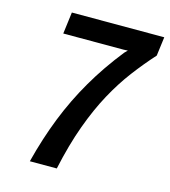

<svg xmlns="http://www.w3.org/2000/svg" viewBox="-106 -786 769 871"><g transform="rotate(15 279.0 -350.5)"><path d="M114.5 0Q143.5 -114 183 -213.8Q222.5 -313.5 275.8 -405Q329 -496.5 400.5 -586.5L414 -600L394 -599H111L124 -701H558L546.5 -612Q499 -559.5 455 -501.2Q411 -443 372 -371.5Q333 -300 299.8 -209Q266.5 -118 241 0Z"/></g></svg>

Font: Expletus Sans SemiBold
Style: Italic
Weight: 600
Italic angle: -7°
Version: Version 7.500